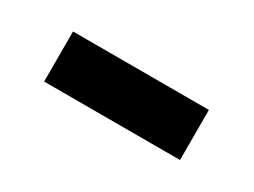

<svg xmlns="http://www.w3.org/2000/svg" viewBox="-26 -467 492 372"><g transform="rotate(30 220.0 -281.0)"><path d="M67 -337H371V-225H67Z"/></g></svg>

Font: Panefresco 800wt
Style: Regular
Weight: 800
Designer: Campivisivi
Foundry: Campivisivi & Chank Co
Version: Version 1.001